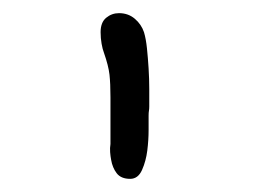

<svg xmlns="http://www.w3.org/2000/svg" viewBox="-20 -732 390 292"><path d="M148 -513V-584Q148 -605 146.5 -618.5Q145 -632 138 -652Q136 -657 134.5 -665.5Q133 -674 133 -683Q133 -698 141.5 -705Q150 -712 161 -712Q175 -712 185 -703.5Q195 -695 199 -683Q202 -673 203.5 -658.5Q205 -644 206 -628Q207 -612 207 -596.5Q207 -581 207 -570Q207 -566 206.5 -563.5Q206 -561 206 -556Q206 -550 206 -534.5Q206 -519 204 -503Q202 -487 196 -473.5Q190 -460 178 -460Q164 -460 157.5 -468.5Q151 -477 149 -489Q148 -494 147.5 -500.5Q147 -507 148 -513Z"/></svg>

Font: ToneOZ-Pinyin-Tsuipita-TC
Style: Regular
Weight: 400
Designer: ÂÆ£ÂøóÂáåJeffrey Xuan(jeffreyx@gmail.com, ToneOZ.com) ÈòøÂù§(cjkFonts)
Foundry: ToneOZ
Version: Version 0.24071